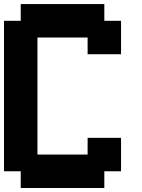

<svg xmlns="http://www.w3.org/2000/svg" viewBox="-20 -937 707 957"><path d="M0 -83.3V-833.3H83.3V-916.7H500V-833.3H583.3V-666.7H416.7V-750H166.7V-166.7H416.7V-250H583.3V-83.3H500V0H83.3V-83.3Z"/></svg>

Font: Galmuri11 Bold
Style: Regular
Weight: 700
Designer: Lee Minseo (quiple)
Version: Version 2.397;hotconv 1.1.1;makeotfexe 2.6.0 DEVELOPMENT